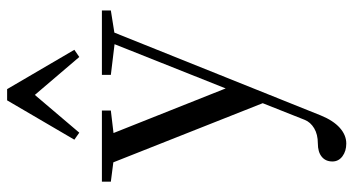

<svg xmlns="http://www.w3.org/2000/svg" viewBox="-244 -495 983 534"><g transform="rotate(-90 247.0 -227.5)"><path d="M145.5 -498 126 -511.7 235.4 -698.7H266.6L376 -511.7L356 -498L250.5 -621.6ZM115.2 244.6Q94.2 244.6 79.8 233.9Q65.4 223.1 65.4 206.1Q65.4 187 78.6 176.3Q91.8 165.5 115.7 165.5Q140.6 165.5 157.7 155.3Q174.8 145 181.2 128.9L227.5 12.2L63 -403.3L9.3 -410.2V-435.1H207V-410.2L144.5 -402.8L268.6 -90.8L391.6 -399.9L306.2 -410.2V-435.1H485.4V-410.2L423.8 -400.4L193.4 173.8Q179.2 208.5 158.9 226.6Q138.7 244.6 115.2 244.6Z"/></g></svg>

Font: Elstob
Style: Regular
Weight: 400
Designer: Peter S. Baker
Version: Version 1.015